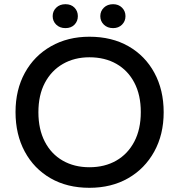

<svg xmlns="http://www.w3.org/2000/svg" viewBox="-20 -885 854 915"><path d="M406 10Q300 10 221 -35.5Q142 -81 98 -162.5Q54 -244 54 -351Q54 -457 98.5 -538Q143 -619 223 -664.5Q303 -710 406 -710Q513 -710 592.5 -664.5Q672 -619 716 -537.5Q760 -456 760 -350Q760 -244 715 -162.5Q670 -81 590.5 -35.5Q511 10 406 10ZM406 -88Q479 -88 534 -119.5Q589 -151 620 -210Q651 -269 651 -351Q651 -432 620.5 -490.5Q590 -549 535 -580.5Q480 -612 406 -612Q335 -612 280 -580.5Q225 -549 194 -490.5Q163 -432 163 -350Q163 -269 193.5 -210Q224 -151 279 -119.5Q334 -88 406 -88ZM292 -751Q265 -751 248 -767.5Q231 -784 231 -808Q231 -832 248 -848.5Q265 -865 292 -865Q319 -865 335 -848.5Q351 -832 351 -808Q351 -784 335 -767.5Q319 -751 292 -751ZM519 -751Q492 -751 475 -767.5Q458 -784 458 -808Q458 -832 475 -848.5Q492 -865 519 -865Q545 -865 561.5 -848.5Q578 -832 578 -808Q578 -784 561.5 -767.5Q545 -751 519 -751Z"/></svg>

Font: REM Medium
Style: Regular
Weight: 400
Version: Version 1.005;gftools[0.9.28]